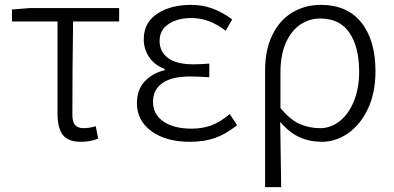

<svg xmlns="http://www.w3.org/2000/svg" viewBox="-20 -569 1617 788"><path d="M216 -103V-481H29V-530L104 -536H469V-481H280Q277 -283 277 -97Q277 -69 288 -56Q299 -43 323 -43Q347 -43 373 -51L383 0Q351 13 311 13Q260 13 238 -15Q216 -43 216 -103Z M542 -146Q542 -201 574 -235Q606 -269 656 -281V-286Q615 -301 592.5 -334Q570 -367 570 -408Q570 -476 625 -512.5Q680 -549 765 -549Q812 -549 853.5 -533.5Q895 -518 933 -489L906 -443Q872 -469 837.5 -482Q803 -495 765 -495Q709 -495 672 -470.5Q635 -446 635 -401Q635 -357 669.5 -331Q704 -305 775 -305Q800 -305 839 -308V-252Q793 -255 759 -255Q685 -255 646.5 -228Q608 -201 608 -151Q608 -100 650.5 -70.5Q693 -41 766 -41Q811 -41 847.5 -54.5Q884 -68 923 -101L953 -55Q906 -18 862 -2.5Q818 13 760 13Q661 13 601.5 -30.5Q542 -74 542 -146Z M1297 -549Q1405 -549 1463 -476.5Q1521 -404 1521 -276Q1521 -188 1490 -122.5Q1459 -57 1408.5 -22Q1358 13 1301 13Q1251 13 1209 -6Q1167 -25 1130 -69Q1132 65 1134 199H1068V-280Q1068 -366 1098.5 -427Q1129 -488 1181 -518.5Q1233 -549 1297 -549ZM1454 -275Q1454 -375 1414.5 -434Q1375 -493 1294 -493Q1250 -493 1213 -468.5Q1176 -444 1153.5 -394Q1131 -344 1131 -272V-126Q1170 -78 1209.5 -60.5Q1249 -43 1294 -43Q1338 -43 1374.5 -72Q1411 -101 1432.5 -154Q1454 -207 1454 -275Z"/></svg>

Font: 寒蝉端黑体 Light
Style: Regular
Weight: 300
Designer: ChillDuanSans {Warren2060}; 
Source Han Sans {Ryoko NISHIZUKA 西塚涼子 (kana, bopomofo & ideographs); Paul D. Hunt (Latin, G
Foundry: ChillType&Adobe
Version: Version 1.300;Glyphs 3.3 (3306)